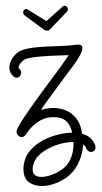

<svg xmlns="http://www.w3.org/2000/svg" viewBox="-63 -725 557 1044"><g transform="rotate(-5 215.5 -202.5)"><path d="M120 -686Q124 -686 130 -682L225 -611L320 -682Q326 -686 330 -686Q337 -686 342 -680.5Q347 -675 347 -667Q347 -658 339 -651L240 -564Q235 -559 225 -559Q217 -559 210 -564L111 -651Q103 -659 103 -667Q103 -675 108 -680.5Q113 -686 120 -686ZM137 281Q93 281 61.5 259.5Q30 238 30 192Q30 169 37 147Q48 107 79.5 78.5Q111 50 148 34Q179 20 217.5 12.5Q256 5 289 5H312Q305 -42 279.5 -65Q254 -88 200 -88Q163 -88 127 -66.5Q91 -45 68 -16Q64 -12 61 -8Q58 -4 53 0Q46 6 39 6Q26 6 17 -6Q8 -18 12 -31Q16 -45 40 -76.5Q64 -108 98.5 -149Q133 -190 169 -231Q205 -272 234.5 -305Q264 -338 278 -354Q291 -369 304 -385Q317 -401 330 -416Q306 -417 261.5 -419.5Q217 -422 174 -422Q146 -422 122 -420Q98 -418 86 -412Q78 -408 65 -395.5Q52 -383 52 -372Q52 -366 58 -363Q64 -356 64 -346Q64 -336 56.5 -327Q49 -318 39 -318Q30 -318 22 -326Q2 -345 2 -371Q2 -399 22 -424.5Q42 -450 65 -460Q84 -468 110 -471Q136 -474 166 -474Q210 -474 256 -471Q302 -468 340 -468Q352 -468 361.5 -468.5Q371 -469 381 -469Q407 -469 407 -450Q407 -437 396.5 -419.5Q386 -402 371 -383Q356 -364 340.5 -347.5Q325 -331 316 -320Q252 -247 217 -207.5Q182 -168 166 -148L153 -132Q177 -138 204 -138Q241 -138 276.5 -123.5Q312 -109 337 -75Q362 -41 365 16Q381 22 394.5 31.5Q408 41 418 57Q421 62 425.5 71.5Q430 81 431 88Q433 102 425.5 110.5Q418 119 407 119Q391 119 382 101Q380 95 379.5 93Q379 91 376 85Q371 79 365 74Q357 142 313 199Q284 237 234 259Q184 281 137 281ZM133 231Q158 231 185.5 223Q213 215 237 201Q261 187 274 171Q294 147 303.5 117Q313 87 314 57Q307 56 301 56Q295 56 289 56Q253 56 210 68Q167 80 132 103.5Q97 127 85 164Q82 171 81 178Q80 185 80 191Q80 212 94.5 221.5Q109 231 133 231Z"/></g></svg>

Font: Twinkle Star
Style: Regular
Weight: 400
Designer: Robert E. Leuschke
Foundry: Robert E. Leuschke
Version: Version 2.010; ttfautohint (v1.8.3)